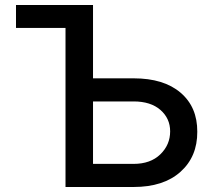

<svg xmlns="http://www.w3.org/2000/svg" viewBox="-20 -747 855 767"><path d="M43.9 -635.3V-727.1H351.6V-434.1H513.7Q634.3 -434.1 701.4 -376.7Q768.6 -319.3 768.1 -220.7Q768.6 -121.1 700.9 -60.5Q633.3 0 513.7 0H241.7V-635.3ZM351.6 -341.8V-92.3H513.7Q581.1 -92.3 620.4 -130.4Q659.7 -168.5 659.7 -222.2Q659.7 -273.9 620.8 -307.9Q582 -341.8 513.7 -341.8Z"/></svg>

Font: Karasuma Gothic
Style: Regular
Weight: 500
Designer: Rasmus Andersson / Ryoko Nishizuka
Foundry: Genbu
Version: Version 1.00